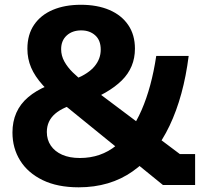

<svg xmlns="http://www.w3.org/2000/svg" viewBox="-20 -790 878 820"><path d="M748 -132.1H813.3V0H675.8L251.7 -344.4Q197.1 -388.3 162.9 -426.2Q128.8 -464.1 112.9 -501.5Q97 -538.9 97 -581.4Q97 -642.5 125.7 -684.3Q154.3 -726.2 205.6 -747.9Q257 -769.6 325.3 -769.6L326.9 -660.2Q288.8 -660.2 264.9 -638.4Q241.1 -616.6 241.1 -579.8Q241.1 -552.4 254.7 -527.6Q268.3 -502.9 291 -480.6Q313.7 -458.3 340.9 -437.9ZM647.3 -551.2H785.8Q764.1 -379.1 704.2 -253.1Q644.3 -127.1 547.1 -58.6Q450 10 316 10Q225.5 10 162.3 -20.7Q99.1 -51.4 66.2 -104.2Q33.2 -157.1 33.2 -224.1Q33.2 -317.7 100.1 -374.7Q167 -431.6 288.9 -453.6L303 -453Q358.2 -475.8 384.2 -507.3Q410.2 -538.8 410.2 -578.1Q410.2 -618 386.6 -639.1Q363.1 -660.2 326.9 -660.2L325.3 -769.6Q395.4 -769.6 447.3 -747.4Q499.2 -725.1 527.7 -683.1Q556.3 -641.2 556.3 -582.1Q556.3 -502 500.1 -446.4Q443.8 -390.9 335.7 -351.3L321.8 -350.9Q250.9 -334.8 215.4 -304.1Q180 -273.4 180 -226.2Q180 -193.3 196.9 -168.3Q213.8 -143.3 245.3 -129.2Q276.8 -115.2 321.2 -115.2Q410.6 -115.2 476.3 -168.5Q542 -221.7 584.6 -319.7Q627.3 -417.6 647.3 -551.2Z"/></svg>

Font: Hepta Slab ExtraLight
Style: Regular
Weight: 200
Designer: Michael LaGattuta
Foundry: Michael LaGattuta
Version: Version 1.100